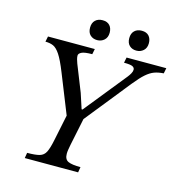

<svg xmlns="http://www.w3.org/2000/svg" viewBox="-118 -919 951 1022"><g transform="rotate(15 357.5 -408.0)"><path d="M557 -528 351 -271 333 -319 528 -561Q536 -571 542.5 -582.5Q549 -594 549 -604Q549 -615 537.5 -621Q526 -627 490 -627L496 -657H715L709 -627Q679 -625 657.5 -617Q636 -609 613 -589Q590 -569 557 -528ZM405 0H111L116 -30Q161 -30 184 -36.5Q207 -43 218 -65Q229 -87 238 -131L279 -329H369L328 -131Q325 -115 323 -103Q321 -91 321 -80Q321 -49 342 -39.5Q363 -30 410 -30ZM341 -314 274 -261 182 -491Q157 -554 138 -582.5Q119 -611 100.5 -619Q82 -627 57 -627L63 -657H321L315 -627Q273 -627 257 -619Q241 -611 241 -600Q241 -590 244 -579.5Q247 -569 251 -558L309 -412ZM536 -706Q513 -706 498 -720Q483 -734 483 -761Q483 -787 498 -801.5Q513 -816 538 -816Q564 -816 577.5 -801Q591 -786 591 -761Q591 -735 575 -720.5Q559 -706 536 -706ZM320 -706Q297 -706 282 -720Q267 -734 267 -761Q267 -787 282 -801.5Q297 -816 322 -816Q348 -816 361.5 -801Q375 -786 375 -761Q375 -735 359 -720.5Q343 -706 320 -706Z"/></g></svg>

Font: STIX Two Text
Style: Italic
Weight: 400
Italic angle: -12°
Designer: Ross Mills, John Hudson & Paul Hanslow, Tiro Typeworks Ltd; with prior portions MicroPress Inc. and Coen Hoffman, Elsevi
Foundry: Tiro Typeworks Ltd
Version: Version 2.13 b171